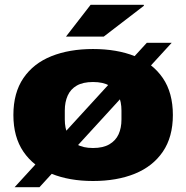

<svg xmlns="http://www.w3.org/2000/svg" viewBox="-20 -745 779 803"><path d="M369 12Q270 12 195 -18.5Q120 -49 78 -110.5Q36 -172 36 -264Q36 -357 78 -418.5Q120 -480 195 -510Q270 -540 369 -540Q469 -540 544 -510Q619 -480 661 -418.5Q703 -357 703 -264Q703 -172 661 -110.5Q619 -49 544 -18.5Q469 12 369 12ZM369 -126Q411 -126 437.5 -141.5Q464 -157 476 -183.5Q488 -210 488 -245V-283Q488 -318 476 -345Q464 -372 437.5 -387Q411 -402 369 -402Q327 -402 301 -387Q275 -372 263 -345Q251 -318 251 -283V-245Q251 -210 263 -183.5Q275 -157 301 -141.5Q327 -126 369 -126ZM41 38 594 -566H698L145 38ZM256 -592 359 -725H581L582 -721L414 -592Z"/></svg>

Font: Archivo SemiExpanded Black
Style: Regular
Weight: 900
Width: 6
Designer: Hector Gatti
Foundry: Omnibus-Type
Version: Version 2.001